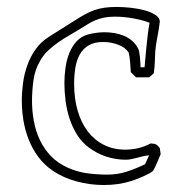

<svg xmlns="http://www.w3.org/2000/svg" viewBox="-20 -506 498 559"><path d="M447.8 -57.1Q442.4 -44.9 437.5 -33Q432.6 -21 426.3 -9.8Q424.3 -6.3 415.8 -1.7Q407.2 2.9 397 7.6Q386.7 12.2 376.7 15.9Q366.7 19.5 362.3 21Q325.7 32.7 282.2 32.7Q242.2 32.7 203.1 22.2Q164.1 11.7 133.8 -8.8Q108.9 -25.9 91.8 -48.8Q74.7 -71.8 64 -98.6Q53.2 -125.5 48.3 -154.8Q43.5 -184.1 43.5 -213.4Q43.5 -238.3 47.1 -264.9Q50.8 -291.5 59.6 -316.2Q68.4 -340.8 83.5 -362.3Q98.6 -383.8 121.6 -398.4Q124.5 -400.4 135.5 -407.2Q146.5 -414.1 159.2 -422.1Q171.9 -430.2 182.9 -437Q193.8 -443.8 196.8 -445.8Q213.4 -456.5 227.3 -464.1Q241.2 -471.7 255.1 -476.6Q269 -481.4 284.4 -483.6Q299.8 -485.8 319.3 -485.8Q338.9 -485.8 360.8 -483.4Q382.8 -481 401.6 -475.8Q420.4 -470.7 432.9 -462.4Q445.3 -454.1 445.3 -442.4Q445.3 -441.4 445.1 -440.9Q444.8 -440.4 444.8 -439.5Q442.4 -418.9 438.2 -398.4Q434.1 -377.9 432.1 -357.4Q431.2 -341.3 430.7 -325Q430.2 -308.6 427.7 -292.5Q424.3 -289.6 421.1 -286.6Q418 -283.7 414.1 -280.8H376L360.8 -295.9Q359.9 -310.1 358.9 -324.7Q357.9 -339.4 354.5 -353.5Q343.8 -368.7 323 -376.2Q302.2 -383.8 280.3 -383.8Q254.9 -383.8 238.3 -374Q221.7 -364.3 212.4 -347.7Q203.1 -331.1 199.5 -309.1Q195.8 -287.1 195.8 -262.7Q195.8 -219.2 206.1 -183.8Q216.3 -148.4 235.8 -123Q255.4 -97.7 283 -84Q310.5 -70.3 345.2 -70.3Q363.8 -70.3 382.6 -74.7Q401.4 -79.1 418.5 -88.4Q422.9 -87.9 426.3 -87.6Q429.7 -87.4 432.6 -86.2Q435.5 -85 438.5 -82.5Q441.4 -80.1 445.3 -74.7ZM405.3 -52.7Q400.4 -52.2 393.3 -50.3Q386.2 -48.3 378.4 -46.4Q370.6 -44.4 362.3 -42.7Q354 -41 346.7 -41Q317.4 -41 289.6 -50Q261.7 -59.1 237.8 -77.1Q217.3 -92.8 203.9 -114.5Q190.4 -136.2 182.4 -161.1Q174.3 -186 170.9 -212.6Q167.5 -239.3 167.5 -264.6Q167.5 -286.1 170.7 -308.8Q173.8 -331.5 181.9 -351.6Q189.9 -371.6 203.6 -386.2Q217.3 -400.9 238.3 -406.2Q248.5 -408.7 260 -410.4Q271.5 -412.1 284.2 -412.1Q298.8 -412.1 313.2 -409.7Q327.6 -407.2 340.6 -401.9Q353.5 -396.5 364 -387.7Q374.5 -378.9 381.3 -366.2Q383.8 -362.3 385.3 -355Q386.7 -347.7 387.5 -339.4Q388.2 -331.1 388.7 -323Q389.2 -314.9 389.2 -310.1H400.9Q401.4 -314 402.6 -329.3Q403.8 -344.7 405.8 -364.5Q407.7 -384.3 410.2 -404.8Q412.6 -425.3 415.5 -439.5Q406.7 -443.4 395 -446.5Q383.3 -449.7 369.9 -452.1Q356.4 -454.6 342.3 -456.1Q328.1 -457.5 314.5 -457.5Q296.4 -457.5 282.5 -454.6Q268.6 -451.7 257.1 -446.8Q245.6 -441.9 235.1 -435.3Q224.6 -428.7 213.4 -421.9Q197.8 -412.1 181.4 -402.8Q165 -393.6 149.7 -382.8Q134.3 -372.1 120.6 -359.4Q106.9 -346.7 97.2 -329.6Q81.5 -303.2 77.4 -272Q73.2 -240.7 73.2 -212.4Q73.2 -182.6 78.6 -153.3Q84 -124 96.2 -98.1Q108.4 -72.3 128.4 -51.5Q148.4 -30.8 177.7 -17.6Q205.1 -5.4 234.1 -1.5Q263.2 2.4 292.5 2.4Q322.3 2.4 349.1 -6.3Q376 -15.1 402.3 -27.8Q404.8 -33.2 406 -35.9Q407.2 -38.6 408.2 -40.8Q409.2 -43 410.4 -45.7Q411.6 -48.3 414.1 -53.7Z"/></svg>

Font: XB Kayhan Pook
Style: Regular
Weight: 700
Designer: Behnam
Foundry: Irmug
Version: Version 7.300 2009